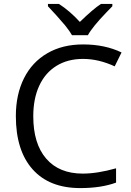

<svg xmlns="http://www.w3.org/2000/svg" viewBox="-20 -951 671 981"><path d="M312 -822Q337 -791 348 -771H429Q451 -812 522 -886L554 -919V-931H496Q457 -906 388 -839Q337 -895 281 -931H225V-919Q267 -875 312 -822ZM566 -612 601 -683Q516 -724 405 -724Q299 -724 222 -679Q144 -634 102.5 -551Q61 -468 61 -358Q61 -182 146.5 -86Q232 10 390 10Q497 10 573 -18V-91Q477 -64 403 -64Q282 -64 216 -140.5Q150 -217 150 -357Q150 -447 180.5 -513Q211 -579 268.5 -614.5Q326 -650 404 -650Q484 -650 566 -612Z"/></svg>

Font: OpenSansMMV
Style: Regular
Weight: 400
Designer: Steve Matteson
Foundry: Ascender Corporation
Version: Version 4.000